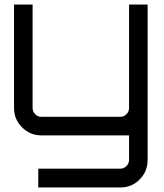

<svg xmlns="http://www.w3.org/2000/svg" viewBox="-20 -598 725 848"><path d="M632 108Q632 159 597 194.5Q562 230 511 230H149V147H511Q527 147 538.5 135.5Q550 124 550 108V0H163Q113 0 77.5 -35.5Q42 -71 42 -121V-578H124V-121Q124 -105 135.5 -93.5Q147 -82 163 -82H511Q527 -82 538.5 -93.5Q550 -105 550 -121V-578H632Z"/></svg>

Font: Orbitron
Style: Regular
Weight: 400
Designer: Matt McInerney
Foundry: Matt McInerney
Version: 1.000